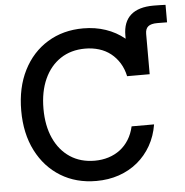

<svg xmlns="http://www.w3.org/2000/svg" viewBox="-56 -875 905 940"><g transform="rotate(-5 396.0 -404.5)"><path d="M583 -486.8V-686.5Q583 -752.4 620.8 -786.1Q658.7 -819.8 732.9 -819.8Q752.4 -819.8 766.8 -819.3Q781.2 -818.8 792 -818.4V-732.4Q783.7 -732.4 768.8 -732.7Q753.9 -732.9 744.1 -732.9Q712.9 -732.9 699 -721.4Q685.1 -710 685.1 -685.1V-486.8ZM379.9 11.2Q280.8 11.2 204.8 -35.4Q128.9 -82 85.9 -166.5Q43 -251 43 -363.3Q43 -476.6 85.7 -561Q128.4 -645.5 204.6 -692.1Q280.8 -738.8 379.9 -738.8Q439 -738.8 490.2 -721.4Q541.5 -704.1 582 -670.9Q622.6 -637.7 648.9 -591.3Q675.3 -544.9 685.1 -486.8H574.2Q566.4 -523.4 548.8 -551.8Q531.2 -580.1 506.1 -599.9Q481 -619.6 449 -629.4Q417 -639.2 380.9 -639.2Q311 -639.2 259.8 -605.2Q208.5 -571.3 180.4 -509.3Q152.3 -447.3 152.3 -363.3Q152.3 -279.8 180.4 -218Q208.5 -156.2 259.8 -122.3Q311 -88.4 380.9 -88.4Q417 -88.4 448.7 -98.4Q480.5 -108.4 505.9 -127.7Q531.2 -147 548.8 -175.3Q566.4 -203.6 574.7 -240.2H685.1Q675.8 -183.1 649.4 -136.7Q623 -90.3 582.8 -57.1Q542.5 -23.9 491 -6.3Q439.5 11.2 379.9 11.2Z"/></g></svg>

Font: Inter 28pt Medium
Style: Regular
Weight: 500
Designer: Rasmus Andersson
Foundry: rsms
Version: Version 4.001;git-66647c0bb